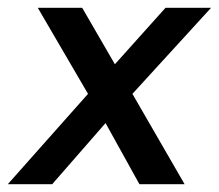

<svg xmlns="http://www.w3.org/2000/svg" viewBox="-26 -473 562 493"><path d="M-6 0H108L245 -157L332 0H448L314 -232L516 -453H399L269 -308L185 -453H71L200 -232Z"/></svg>

Font: Rabbid Highway Sign II Hop
Style: Obl
Weight: 400
Foundry: Cannot Into Space Fonts
Version: Version 0.277